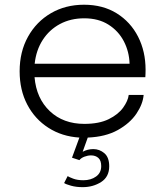

<svg xmlns="http://www.w3.org/2000/svg" viewBox="-20 -558 682 792"><path d="M365 57Q390.5 57 410.5 74Q430.5 91 430.5 128Q430.5 171.5 397.2 192.8Q364 214 321 214Q294 214 272.8 208Q251.5 202 244.5 197L259 168.5Q265 172.5 282.2 179Q299.5 185.5 324 185.5Q355 185.5 376.2 170.2Q397.5 155 397.5 127Q397.5 104 385.8 93.5Q374 83 355.5 83Q342.5 83 328.5 88.2Q314.5 93.5 307.5 102.5L277 92.5L307.5 9.5Q235.5 5 179.8 -30.8Q124 -66.5 92.5 -126.5Q61 -186.5 61 -264Q61 -344.5 95.5 -406.5Q130 -468.5 190 -503.5Q250 -538.5 326.5 -538.5Q404.5 -538.5 461.5 -503Q518.5 -467.5 549.5 -406.8Q580.5 -346 580.5 -270.5Q580.5 -264.5 580.2 -254.2Q580 -244 579.5 -239.5H122.5Q130 -152 185.5 -99.5Q241 -47 328 -47Q389 -47 428.5 -66.5Q468 -86 488 -114Q508 -142 511 -166.5H572.5Q569.5 -129 542.8 -89.2Q516 -49.5 465.8 -21.5Q415.5 6.5 342 9.5L321 68Q341.5 57 365 57ZM327.5 -482.5Q271.5 -482.5 227.5 -459Q183.5 -435.5 156.2 -393.2Q129 -351 123 -295H514.5Q513 -345 490.8 -387.8Q468.5 -430.5 427.2 -456.5Q386 -482.5 327.5 -482.5Z"/></svg>

Font: Epilogue Light
Style: Regular
Weight: 300
Designer: Tyler Finck
Foundry: Etcetera Type Co
Version: Version 2.111; ttfautohint (v1.8.3)